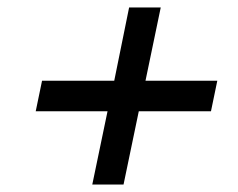

<svg xmlns="http://www.w3.org/2000/svg" viewBox="-20 -619 640 516"><path d="M269 -320H76L93 -402H287L327 -599H412L371 -402H564L547 -320H353L312 -123H228Z"/></svg>

Font: Mona Sans Medium
Style: Italic
Weight: 500
Italic angle: -11.7°
Designer: Deni Anggara
Foundry: GitHub
Version: Version 2.000